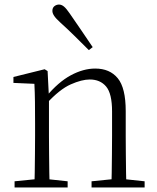

<svg xmlns="http://www.w3.org/2000/svg" viewBox="-20 -823 691 843"><path d="M44 0V-27L154 -38H174L277 -27V0ZM131 0Q132 -24 132.5 -64.5Q133 -105 133.5 -149Q134 -193 134 -226V-281Q134 -333 133.5 -375.5Q133 -418 131 -455L39 -459V-485L176 -519L189 -511L195 -393V-392V-226Q195 -193 195.5 -149Q196 -105 196.5 -64.5Q197 -24 198 0ZM382 0V-27L491 -38H512L615 -27V0ZM469 0Q470 -24 470.5 -64Q471 -104 471.5 -148Q472 -192 472 -226V-334Q472 -412 446 -443Q420 -474 374 -474Q339 -474 290.5 -452.5Q242 -431 184 -368L174 -398H182Q236 -463 291 -492.5Q346 -522 398 -522Q462 -522 497 -479.5Q532 -437 532 -335V-226Q532 -192 532.5 -148Q533 -104 533.5 -64Q534 -24 535 0ZM387 -616 370 -603Q338 -635 306.5 -666Q275 -697 246 -723Q226 -741 218 -753Q210 -765 210 -775Q210 -789 219 -796Q228 -803 239 -803Q250 -803 260.5 -794.5Q271 -786 286 -764Q309 -730 335.5 -692Q362 -654 387 -616Z"/></svg>

Font: Source Han Serif JP VF
Style: Regular
Weight: 250
Designer: Ryoko NISHIZUKA 西塚涼子 (kana & ideographs); Frank Grießhammer (Latin, Greek & Cyrillic); Wenlong ZHANG 张文龙 (bopomofo); San
Foundry: Adobe
Version: Version 2.001;hotconv 1.1.0;makeotfexe 2.6.0